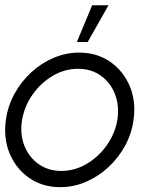

<svg xmlns="http://www.w3.org/2000/svg" viewBox="-28 -720 608 752"><path d="M208 13Q139 13 87.2 -22.5Q35.5 -58 10.2 -117.8Q-15 -177.5 -5 -250Q2.5 -305 28.8 -352.8Q55 -400.5 94.5 -436.8Q134 -473 182.2 -493.5Q230.5 -514 282 -514Q351 -514 402.8 -478.5Q454.5 -443 480 -383Q505.5 -323 495 -250Q487.5 -195.5 461.2 -148Q435 -100.5 395.5 -64.2Q356 -28 308 -7.5Q260 13 208 13ZM212 -50.5Q264.5 -50.5 311.2 -78Q358 -105.5 390.2 -151Q422.5 -196.5 431.5 -250Q440 -304.5 422.8 -350Q405.5 -395.5 367.8 -423Q330 -450.5 278 -450.5Q225 -450.5 178.2 -422.8Q131.5 -395 99.5 -349.5Q67.5 -304 58.5 -250Q49.5 -194.5 67.5 -149.2Q85.5 -104 123.5 -77.2Q161.5 -50.5 212 -50.5ZM273 -555.5 333 -699.5H397L315.5 -555.5Z"/></svg>

Font: Urbanist Light
Style: Italic
Weight: 300
Italic angle: -8°
Designer: Corey Hu
Foundry: Corey Hu
Version: Version 1.330; ttfautohint (v1.8.4.7-5d5b)